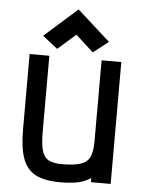

<svg xmlns="http://www.w3.org/2000/svg" viewBox="-59 -910 718 970"><g transform="rotate(5 300.0 -425.0)"><path d="M283 14Q205 14 159 -9.5Q113 -33 93 -87.5Q73 -142 73 -233V-618H173V-233Q173 -171 182.5 -137.5Q192 -104 216 -91Q240 -78 283 -78Q345 -78 378.5 -89Q412 -100 425 -128Q438 -156 438 -206V-618H538V0H438V-21Q420 -9 398 -1Q376 7 347.5 10.5Q319 14 283 14ZM390 -654 300 -736 209 -656 133 -716 300 -864 467 -714Z"/></g></svg>

Font: Victor Mono Thin
Style: Bold
Weight: 700
Monospace: yes
Version: Version 1.561;gftools[0.9.30]